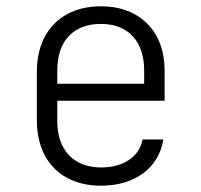

<svg xmlns="http://www.w3.org/2000/svg" viewBox="-20 -580 640 610"><path d="M301 10C409 10 485 -47 499 -137H433C423 -82 372 -48 301 -48C214 -48 162 -104 162 -194V-260H503V-356C503 -479 425 -560 301 -560C175 -560 97 -479 97 -352V-198C97 -70 175 10 301 10ZM162 -314V-356C162 -449 212 -504 301 -504C388 -504 438 -448 438 -356V-314Z"/></svg>

Font: JetBrains Mono ExtraLight
Style: Regular
Weight: 240
Monospace: yes
Designer: Philipp Nurullin, Konstantin Bulenkov
Foundry: JetBrains
Version: Version 2.305